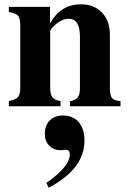

<svg xmlns="http://www.w3.org/2000/svg" viewBox="-20 -493 596 891"><path d="M539 0H305V-24Q330 -27 340.5 -40.5Q351 -54 351 -84V-321Q351 -406 300 -406Q264 -406 230 -372Q213 -355 213 -348V-84Q213 -55 223.5 -41.5Q234 -28 261 -24V0H21V-24Q54 -31 64 -43Q74 -55 74 -87V-376Q74 -408 64 -420Q54 -432 21 -437V-461H212V-386H213Q262 -473 355 -473Q417 -473 453.5 -434.5Q490 -396 490 -331V-84Q490 -50 500 -38Q510 -26 539 -24ZM206 378 195 356Q304 280 304 223Q304 202 285 202Q282 202 274 203Q266 204 261 204Q229 204 208.5 183Q188 162 188 128Q188 89 211 66Q234 43 272 43Q319 43 345.5 74Q372 105 372 159Q372 291 206 378Z"/></svg>

Font: STIX
Style: Bold
Weight: 700
Designer: MicroPress Inc., with final additions and corrections provided by Coen Hoffman, Elsevier (retired)
Version: Version 1.1.1